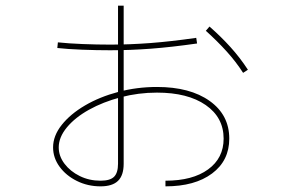

<svg xmlns="http://www.w3.org/2000/svg" viewBox="-20 -656 1040 680"><path d="M566 -16Q662 -16 717 -56Q772 -96 772 -165Q772 -240 708.5 -284Q645 -328 536 -328Q470 -328 407.5 -311.5Q345 -295 295.5 -267.5Q246 -240 217 -205Q188 -170 188 -134Q188 -103 208.5 -76Q229 -49 262.5 -32.5Q296 -16 336 -16Q370 -16 384 -30Q398 -44 398 -76V-636H418V-76Q418 -35 398 -15.5Q378 4 336 4Q291 4 252.5 -15Q214 -34 191 -65.5Q168 -97 168 -134Q168 -175 198.5 -213.5Q229 -252 281 -282.5Q333 -313 399 -330.5Q465 -348 536 -348Q653 -348 722.5 -298.5Q792 -249 792 -165Q792 -87 731 -41.5Q670 4 566 4ZM370 -478Q322 -478 270.5 -480Q219 -482 183 -486L185 -506Q222 -502 273 -500Q324 -498 370 -498Q439 -498 512 -503.5Q585 -509 675 -522L678 -502Q587 -489 514 -483.5Q441 -478 370 -478ZM841 -398Q816 -437 783 -473.5Q750 -510 709 -547L722 -562Q762 -527 796 -489.5Q830 -452 858 -409Z"/></svg>

Font: M PLUS 2 Thin
Style: Regular
Weight: 100
Designer: Coji Morishita
Foundry: UNDERFOREST DESIGN
Version: Version 1.001